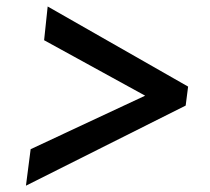

<svg xmlns="http://www.w3.org/2000/svg" viewBox="-20 -615 648 592"><path d="M552.5 -289.5 60 -42.5 74.5 -155 427.5 -320 116 -491 127 -595 560 -348Z"/></svg>

Font: Merriweather 28pt ExtraBold
Style: Italic
Weight: 800
Italic angle: -7.8°
Version: Version 2.101